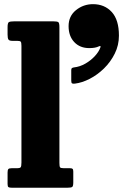

<svg xmlns="http://www.w3.org/2000/svg" viewBox="-20 -880 583 900"><path d="M60.5 -688.5H38.5Q23.5 -688.5 19.5 -694.8Q15.5 -701 15.5 -718V-752.5Q15.5 -772.5 21.5 -776.2Q27.5 -780 47 -780H229.5Q248.5 -780 253.5 -776Q258.5 -772 258.5 -752.5V-116.5Q258.5 -100 261.5 -95.8Q264.5 -91.5 279 -91.5H308Q317 -91.5 320.2 -88.5Q323.5 -85.5 323.5 -75.5V-25Q323.5 -7.5 318.5 -3.8Q313.5 0 295.5 0H36Q24 0 19.8 -2.8Q15.5 -5.5 15.5 -17.5V-71Q15.5 -83 19 -87.2Q22.5 -91.5 34.5 -91.5H61Q72.5 -91.5 76.5 -95.5Q80.5 -99.5 80.5 -118V-665Q80.5 -681.5 76.8 -685Q73 -688.5 60.5 -688.5ZM301.5 -757.5Q301.5 -804.5 336.2 -832.5Q371 -860.5 416 -860.5Q470 -860.5 503.8 -823.8Q537.5 -787 537.5 -713Q537.5 -668 518 -628.8Q498.5 -589.5 467.5 -559.2Q436.5 -529 400.5 -510.5Q364.5 -492 331 -488Q321.5 -487 317.8 -489.2Q314 -491.5 314 -502V-551.5Q314 -558.5 317.2 -560.8Q320.5 -563 326.5 -564Q354.5 -567 380.5 -582Q406.5 -597 425.5 -618Q444.5 -639 451 -659Q453.5 -667.5 443 -662.5Q427 -654.5 398.5 -654.5Q354.5 -654.5 328 -682.8Q301.5 -711 301.5 -757.5Z"/></svg>

Font: Besley* Narrow Heavy
Style: Regular
Weight: 800
Width: 4
Designer: Owen Earl
Foundry: indestructible type*
Version: Version 3.000; ttfautohint (v1.8.3)